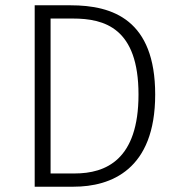

<svg xmlns="http://www.w3.org/2000/svg" viewBox="-20 -705 672 725"><path d="M247 -685H111V0H258C399 0 566 -64 566 -348C566 -630 406 -685 247 -685ZM255 -635C375 -635 503 -599 503 -348C503 -102 380 -50 262 -50H171V-635Z"/></svg>

Font: FiraGO Light
Style: Regular
Weight: 300
Designer: bBox Type
Foundry: bBox Type GmbH
Version: Version 1.001;PS 001.001;hotconv 1.0.88;makeotf.lib2.5.64775